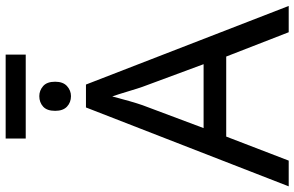

<svg xmlns="http://www.w3.org/2000/svg" viewBox="-201 -840 1041 679"><g transform="rotate(-90 319.5 -500.5)"><path d="M0 0 279 -717H360L638 0H545L459 -221H176L91 0ZM206 -301H432L352 -517Q350 -522 345.5 -536.5Q341 -551 336 -567.5Q331 -584 326 -600Q321 -616 318 -624Q310 -593 301.5 -563.5Q293 -534 287 -517ZM466 -1001V-930H169V-1001ZM319 -882Q339 -882 354.5 -868.5Q370 -855 370 -826Q370 -798 354.5 -784Q339 -770 319 -770Q297 -770 282 -784Q267 -798 267 -826Q267 -855 282 -868.5Q297 -882 319 -882Z"/></g></svg>

Font: BC Sans
Style: Regular
Weight: 400
Designer: Monotype Design Team
Province of B.C.
Foundry: Monotype Imaging Inc.
Version: Version 2.000;GOOG;noto-source:20170915:90ef993387c0